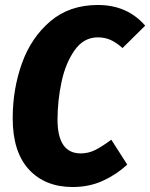

<svg xmlns="http://www.w3.org/2000/svg" viewBox="-20 -733 603 771"><path d="M563 -630 472 -540Q449 -561 425.5 -572Q402 -583 373 -583Q316 -583 279.5 -531Q243 -479 227 -403.5Q211 -328 211 -253Q211 -117 304 -117Q335 -117 362 -130.5Q389 -144 427 -172L491 -72Q448 -32 393 -7Q338 18 272 18Q161 18 96 -52.5Q31 -123 31 -258Q31 -375 68 -478.5Q105 -582 182 -647.5Q259 -713 373 -713Q491 -713 563 -630Z"/></svg>

Font: Fira Sans Condensed ExtraBold
Style: Italic
Weight: 800
Width: 3
Italic angle: -8°
Designer: bBox Type GmbH & Carrois Corporate GbR & Edenspiekermann AG
Foundry: bBox Type GmbH & Carrois Corporate GbR & Edenspiekermann AG
Version: Version 4.301